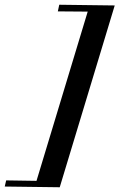

<svg xmlns="http://www.w3.org/2000/svg" viewBox="-55 -665 504 810"><path d="M195 -645 189 -617 315 -616 99 98 -29 96 -35 122 197 125 429 -642Z"/></svg>

Font: GFS Pyrsos
Style: Regular
Weight: 400
Designer: George Matthiopoulos
Foundry: George Matthiopoulos
Version: Version 1.0